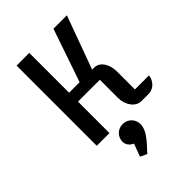

<svg xmlns="http://www.w3.org/2000/svg" viewBox="-286 -860 1253 1253"><g transform="rotate(-45 340.0 -234.0)"><path d="M113.8 0H231V-290.5H432.6V-123C432.6 -55.2 474.6 0 525.4 0H594.2C637.2 0 674.8 -37.6 679.7 -84H549.8V-250C549.8 -317.4 514.6 -372.6 463.9 -372.6H443.8L578.1 -740.2H454.1L328.1 -372.6H231V-740.2H113.8ZM251 101.1C251 127.9 269 149.9 295.9 162.1L262.7 249.5L308.6 271.5C370.6 205.1 416 157.7 416 101.1C416 55.2 378.9 19 333.5 19C286.6 19 251 55.2 251 101.1Z"/></g></svg>

Font: Atomic Age
Style: Regular
Weight: 400
Designer: James Grieshaber
Foundry: James Grieshaber
Version: Version 1.002